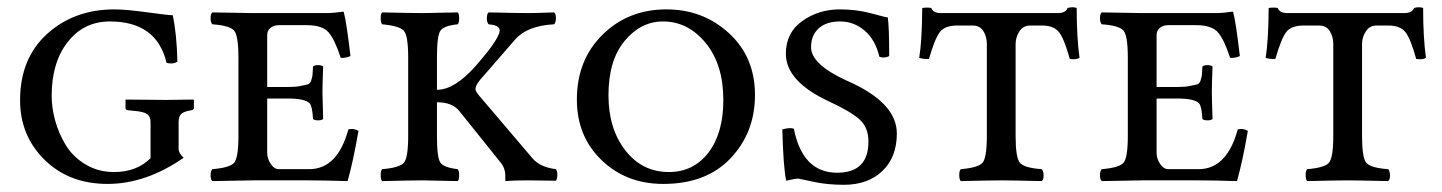

<svg xmlns="http://www.w3.org/2000/svg" viewBox="-20 -496 3965 528"><path d="M394 -160.2Q394 -176.3 384 -182.6Q374 -189 351.1 -190.9L331.1 -192.9Q325.2 -193.8 325.2 -199.2V-221.2L326.2 -222.2Q406.2 -221.2 436 -221.2L511.2 -222.2L513.2 -221.2V-199.2Q513.2 -194.3 506.8 -192.9Q486.8 -189.9 479 -183.3Q471.2 -176.8 471.2 -160.2V-85Q471.2 -76.2 484.9 -62Q380.9 9.8 275.9 9.8Q169.9 9.8 102.5 -56.6Q35.2 -123 35.2 -220.2Q35.2 -335.4 109.6 -402.8Q184.1 -470.2 294.9 -470.2Q325.7 -470.2 384.3 -462.2Q442.9 -454.1 455.1 -454.1Q466.3 -400.9 467.8 -326.2Q454.6 -318.4 438 -323.2Q411.1 -437 282.2 -437Q210.4 -437 166.3 -380.6Q122.1 -324.2 122.1 -232.9Q122.1 -199.7 131.6 -164.8Q141.1 -129.9 160.6 -97.4Q180.2 -64.9 215.1 -43.9Q250 -22.9 293.9 -22.9Q356 -22.9 394 -61Z M772 -225.1H714.8V-75.2Q714.8 -60.1 724.4 -45.4Q733.9 -30.8 747.1 -30.8H830.1Q908.2 -30.8 938 -140.1Q952.1 -144 965.8 -136.2Q951.7 -54.2 936 2Q870.1 0 830.1 0H675.8Q606 1 564 2Q559.1 -2 559.1 -13.9Q559.1 -25.9 564 -30.8Q611.8 -34.7 623.8 -48.3Q635.7 -62 635.7 -122.1V-337.9Q635.7 -397.9 623.8 -411.9Q611.8 -425.8 564 -429.2Q559.1 -434.1 559.1 -446Q559.1 -458 564 -461.9L674.8 -460H881.8Q895 -460 922.9 -463.9Q925.8 -463.9 925.8 -460.9Q932.6 -437 943.8 -341.8Q930.7 -335.9 917 -336.9Q900.9 -386.7 883.8 -406.7Q866.7 -426.8 823.7 -426.8H747.1Q732.9 -426.8 723.9 -419.4Q714.8 -412.1 714.8 -398.9V-256.8H772Q793.9 -256.8 805.9 -259.5Q817.9 -262.2 825.4 -263.7Q833 -265.1 835.9 -275.1Q838.9 -285.2 839.4 -289.6Q839.8 -293.9 840.8 -313Q844.7 -316.9 854.7 -316.9Q864.7 -316.9 868.7 -313Q866.7 -263.2 866.7 -242.2Q866.7 -227.1 868.7 -168.9Q864.7 -165 854.7 -165Q844.7 -165 840.8 -168.9Q838.9 -203.1 832 -211.4Q819.3 -225.1 772 -225.1Z M1102.5 -337.9Q1102.5 -397.9 1090.6 -411.4Q1078.6 -424.8 1030.8 -429.2Q1026.9 -434.1 1026.9 -446Q1026.9 -458 1030.8 -461.9Q1114.7 -460 1142.6 -460Q1152.3 -460 1238.8 -461.9Q1242.7 -458 1242.7 -446Q1242.7 -434.1 1238.8 -429.2Q1200.7 -425.3 1191.2 -411.6Q1181.6 -397.9 1181.6 -337.9V-249Q1229.5 -249 1286.6 -313Q1360.8 -397 1353.5 -416.5Q1349.1 -427.2 1323.7 -429.2Q1318.8 -434.1 1318.8 -446Q1318.8 -458 1323.7 -461.9Q1409.7 -460 1433.6 -460Q1449.7 -460 1503.9 -461.9Q1508.8 -458 1508.8 -446Q1508.8 -434.1 1503.9 -429.2Q1429.7 -425.3 1396.5 -387.2L1310.5 -288.1Q1287.6 -264.2 1287.6 -251Q1287.6 -245.1 1296.9 -233.9L1444.8 -60.1Q1465.8 -36.1 1508.8 -30.8Q1512.7 -25.9 1512.7 -14.9Q1512.7 -3.9 1508.8 1Q1460 0 1431.6 0Q1391.6 0 1369.6 2V-12.2Q1369.6 -35.2 1354.5 -51.8L1243.7 -189.9Q1224.6 -214.8 1181.6 -214.8V-122.1Q1181.6 -62 1191.2 -48.6Q1200.7 -35.2 1238.8 -30.8Q1242.7 -25.9 1242.7 -13.9Q1242.7 -2 1238.8 2Q1152.8 0 1142.6 0Q1114.7 0 1030.8 2Q1026.9 -2 1026.9 -13.9Q1026.9 -25.9 1030.8 -30.8Q1078.6 -34.7 1090.6 -48.3Q1102.5 -62 1102.5 -122.1Z M1803.2 -437Q1742.2 -437 1697.8 -383.5Q1653.3 -330.1 1653.3 -233.9Q1653.3 -142.1 1699.7 -82.5Q1746.1 -22.9 1819.3 -22.9Q1887.2 -22.9 1928.2 -76.4Q1969.2 -129.9 1969.2 -221.2Q1969.2 -318.4 1920.7 -377.7Q1872.1 -437 1803.2 -437ZM2056.2 -234.9Q2056.2 -131.8 1989.3 -61Q1922.4 9.8 1804.2 9.8Q1702.1 9.8 1634.3 -55.7Q1566.4 -121.1 1566.4 -222.2Q1566.4 -331.1 1637 -400.6Q1707.5 -470.2 1812.5 -470.2Q1913.6 -470.2 1984.9 -404.5Q2056.2 -338.9 2056.2 -234.9Z M2421.4 -448.2Q2425.3 -421.4 2425.3 -341.8Q2413.1 -335 2398.4 -339.8Q2387.2 -386.7 2357.7 -411.9Q2328.1 -437 2290.3 -437Q2252.4 -437 2231.4 -418Q2210.4 -398.9 2210.4 -366.2Q2210.4 -319.3 2307.1 -274.9Q2446.3 -214.8 2446.3 -128.9Q2446.3 -64 2406.7 -25.9Q2367.2 12.2 2300.3 12.2Q2254.4 12.2 2215.8 3.7Q2177.2 -4.9 2175.3 -4.9Q2168.5 -4.9 2158 -2.4Q2147.5 0 2142.1 1Q2134.3 -33.2 2131.3 -140.1Q2152.3 -146 2163.1 -142.1Q2187 -21 2282.2 -21Q2368.2 -21 2368.2 -106.9Q2368.2 -146 2343.3 -168Q2318.4 -189.9 2260.3 -216.8Q2141.1 -272 2141.1 -348.1Q2141.1 -406.2 2186.3 -438.2Q2231.4 -470.2 2289.1 -470.2Q2335.9 -470.2 2376.2 -459.2Q2416.5 -448.2 2421.4 -448.2Z M2772.9 -122.1Q2772.9 -62 2784.9 -48.1Q2796.9 -34.2 2844.7 -30.8Q2849.6 -25.9 2849.9 -13.9Q2850.1 -2 2844.7 2Q2758.8 0 2733.9 0Q2706.1 0 2622.1 2Q2618.2 -2 2617.9 -13.9Q2617.7 -25.9 2622.1 -30.8Q2669.9 -34.7 2681.9 -48.3Q2693.8 -62 2693.8 -122.1V-375Q2693.8 -395 2684.3 -410.4Q2674.8 -425.8 2654.8 -425.8H2611.8Q2578.6 -425.8 2564.7 -408Q2550.8 -390.1 2534.7 -334Q2520.5 -333 2507.8 -336.9Q2515.6 -383.8 2516.1 -474.1Q2531.2 -476.1 2541 -474.1Q2545.9 -460 2567.9 -460H2888.7Q2910.6 -460 2916 -474.1Q2930.2 -478 2940.9 -474.1Q2940.9 -392.1 2948.7 -336.9Q2939 -331.1 2921.9 -334Q2906.7 -389.2 2892.3 -407.5Q2877.9 -425.8 2845.7 -425.8H2813Q2793.9 -425.8 2783.4 -409.9Q2772.9 -394 2772.9 -374Z M3217.8 -225.1H3160.6V-75.2Q3160.6 -60.1 3170.2 -45.4Q3179.7 -30.8 3192.9 -30.8H3275.9Q3354 -30.8 3383.8 -140.1Q3397.9 -144 3411.6 -136.2Q3397.5 -54.2 3381.8 2Q3315.9 0 3275.9 0H3121.6Q3051.8 1 3009.8 2Q3004.9 -2 3004.9 -13.9Q3004.9 -25.9 3009.8 -30.8Q3057.6 -34.7 3069.6 -48.3Q3081.5 -62 3081.5 -122.1V-337.9Q3081.5 -397.9 3069.6 -411.9Q3057.6 -425.8 3009.8 -429.2Q3004.9 -434.1 3004.9 -446Q3004.9 -458 3009.8 -461.9L3120.6 -460H3327.6Q3340.8 -460 3368.7 -463.9Q3371.6 -463.9 3371.6 -460.9Q3378.4 -437 3389.6 -341.8Q3376.5 -335.9 3362.8 -336.9Q3346.7 -386.7 3329.6 -406.7Q3312.5 -426.8 3269.5 -426.8H3192.9Q3178.7 -426.8 3169.7 -419.4Q3160.6 -412.1 3160.6 -398.9V-256.8H3217.8Q3239.7 -256.8 3251.7 -259.5Q3263.7 -262.2 3271.2 -263.7Q3278.8 -265.1 3281.7 -275.1Q3284.7 -285.2 3285.2 -289.6Q3285.6 -293.9 3286.6 -313Q3290.5 -316.9 3300.5 -316.9Q3310.5 -316.9 3314.5 -313Q3312.5 -263.2 3312.5 -242.2Q3312.5 -227.1 3314.5 -168.9Q3310.5 -165 3300.5 -165Q3290.5 -165 3286.6 -168.9Q3284.7 -203.1 3277.8 -211.4Q3265.1 -225.1 3217.8 -225.1Z M3725.6 -122.1Q3725.6 -62 3737.5 -48.1Q3749.5 -34.2 3797.4 -30.8Q3802.2 -25.9 3802.5 -13.9Q3802.7 -2 3797.4 2Q3711.4 0 3686.5 0Q3658.7 0 3574.7 2Q3570.8 -2 3570.6 -13.9Q3570.3 -25.9 3574.7 -30.8Q3622.6 -34.7 3634.5 -48.3Q3646.5 -62 3646.5 -122.1V-375Q3646.5 -395 3637 -410.4Q3627.4 -425.8 3607.4 -425.8H3564.5Q3531.2 -425.8 3517.3 -408Q3503.4 -390.1 3487.3 -334Q3473.1 -333 3460.4 -336.9Q3468.3 -383.8 3468.8 -474.1Q3483.9 -476.1 3493.7 -474.1Q3498.5 -460 3520.5 -460H3841.3Q3863.3 -460 3868.7 -474.1Q3882.8 -478 3893.6 -474.1Q3893.6 -392.1 3901.4 -336.9Q3891.6 -331.1 3874.5 -334Q3859.4 -389.2 3845 -407.5Q3830.6 -425.8 3798.3 -425.8H3765.6Q3746.6 -425.8 3736.1 -409.9Q3725.6 -394 3725.6 -374Z"/></svg>

Font: Linux Libertine Capitals
Style: Small Caps
Weight: 400
Designer: Philipp H. Poll
Foundry: Philipp H. Poll
Version: Version 5.1.3